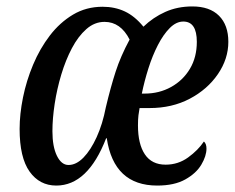

<svg xmlns="http://www.w3.org/2000/svg" viewBox="-20 -567 730 597"><path d="M155 10Q103 10 72 -33.5Q41 -77 41 -166Q41 -212 51.5 -264Q62 -316 83 -366Q104 -416 135 -456.5Q166 -497 207 -521.5Q248 -546 299 -546Q337 -546 368 -531.5Q399 -517 426 -484Q456 -513 494 -530Q532 -547 578 -547Q632 -547 661 -518Q690 -489 690 -437Q690 -384 657.5 -336.5Q625 -289 570 -260Q515 -231 445 -231H414Q412 -221 410.5 -208.5Q409 -196 409 -177Q409 -119 430.5 -87Q452 -55 495 -55Q534 -55 565 -77.5Q596 -100 614 -127Q622 -120 622 -105Q622 -82 606 -55Q590 -28 556 -9Q522 10 469 10Q334 10 312 -137H310Q253 10 155 10ZM430 -276Q475 -276 512 -296.5Q549 -317 570.5 -353Q592 -389 592 -437Q592 -500 550 -500Q528 -500 508 -480Q488 -460 471 -427Q454 -394 441.5 -354.5Q429 -315 421 -276ZM193 -54Q217 -54 239.5 -77Q262 -100 280.5 -140.5Q299 -181 309 -233Q324 -296 339.5 -344Q355 -392 383 -444Q355 -499 305 -499Q274 -499 248.5 -476.5Q223 -454 203.5 -417Q184 -380 170.5 -335Q157 -290 150 -244Q143 -198 143 -159Q143 -111 157 -82.5Q171 -54 193 -54Z"/></svg>

Font: Noto Serif ExtraCondensed Medium
Style: Italic
Weight: 500
Width: 2
Italic angle: -12°
Designer: Monotype Design Team
Foundry: Monotype Imaging Inc.
Version: Version 2.013; ttfautohint (v1.8.4.7-5d5b)